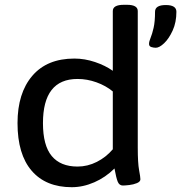

<svg xmlns="http://www.w3.org/2000/svg" viewBox="-20 -773 755 800"><path d="M279 7Q171 7 112 -61.5Q53 -130 53 -260Q53 -385 114.5 -457Q176 -529 290 -529Q333 -529 376 -514.5Q419 -500 450 -478V-727Q450 -753 496 -753H509Q554 -753 554 -727V-158Q554 -94 559.5 -64.5Q565 -35 565 -26Q565 -16 550.5 -10Q536 -4 518.5 -2Q501 0 492 0Q477 0 470.5 -16Q464 -32 457 -71Q420 -34 373 -13.5Q326 7 279 7ZM303 -79Q345 -79 383.5 -98.5Q422 -118 450 -151V-392Q421 -416 382 -430Q343 -444 303 -444Q159 -444 159 -260Q159 -167 195.5 -123Q232 -79 303 -79ZM629 -574Q620 -574 610.5 -577Q601 -580 601 -590Q601 -600 607.5 -615.5Q614 -631 620 -657Q626 -683 626 -724Q626 -752 671 -752Q715 -752 715 -724Q715 -680 699.5 -646Q684 -612 664 -593Q644 -574 629 -574Z"/></svg>

Font: Asap Semi Expanded Medium
Style: Regular
Weight: 500
Width: 6
Designer: Pablo Cosgaya
Foundry: Omnibus-Type
Version: Version 3.001; ttfautohint (v1.8.4.7-5d5b)